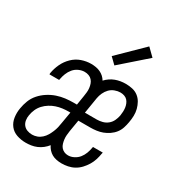

<svg xmlns="http://www.w3.org/2000/svg" viewBox="-180 -886 954 1018"><g transform="rotate(30 297.0 -377.0)"><path d="M125 8Q96 8 70 -1Q44 -10 28 -30.5Q12 -51 8 -79Q4 -107 9 -135Q13 -160 22.5 -184.5Q32 -209 50 -229.5Q68 -250 91.5 -265Q115 -280 140 -288.5Q165 -297 190 -300Q215 -303 241 -303H260L269 -359Q271 -372 272.5 -385Q274 -398 272.5 -411Q271 -424 267 -435.5Q263 -447 255 -456Q247 -465 235 -469.5Q223 -474 209 -474Q192 -474 174 -466Q156 -458 143.5 -443Q131 -428 124 -410Q117 -392 114 -375L113 -369H54Q53 -371 53.5 -373Q54 -375 54 -378Q59 -407 72 -435Q85 -463 108 -485.5Q131 -508 160 -518Q189 -528 218 -528Q233 -528 247.5 -525.5Q262 -523 274.5 -517Q287 -511 297 -502Q307 -493 314 -481Q325 -493 339 -502.5Q353 -512 368 -517.5Q383 -523 398.5 -525.5Q414 -528 430 -528Q451 -528 471 -523.5Q491 -519 506.5 -507Q522 -495 531.5 -478Q541 -461 546 -442Q551 -423 550.5 -402Q550 -381 546 -360Q543 -342 537 -323.5Q531 -305 519 -289.5Q507 -274 490 -262.5Q473 -251 455.5 -244.5Q438 -238 419 -235.5Q400 -233 382 -233H309L297 -161Q295 -148 294 -135Q293 -122 294.5 -110Q296 -98 299.5 -86Q303 -74 310.5 -65Q318 -56 329 -51Q340 -46 353 -46Q371 -46 388.5 -55Q406 -64 417.5 -78.5Q429 -93 435.5 -110.5Q442 -128 445 -146L446 -151H506L504 -143Q501 -124 495 -105Q489 -86 478.5 -68.5Q468 -51 453.5 -35.5Q439 -20 421 -10Q403 0 383 4Q363 8 344 8Q329 8 313.5 5Q298 2 285.5 -5Q273 -12 263 -23Q253 -34 247 -47Q236 -33 222 -22Q208 -11 191.5 -4Q175 3 158 5.5Q141 8 125 8ZM318 -287H391Q407 -287 424.5 -291.5Q442 -296 456 -307.5Q470 -319 477.5 -335.5Q485 -352 488 -368Q490 -381 490.5 -393Q491 -405 489.5 -416.5Q488 -428 483.5 -439Q479 -450 471.5 -458Q464 -466 452.5 -470Q441 -474 428 -474Q412 -474 394.5 -467.5Q377 -461 364.5 -448Q352 -435 344.5 -418.5Q337 -402 334 -385ZM133 -46Q148 -46 163 -51.5Q178 -57 190 -68Q202 -79 210 -92.5Q218 -106 224 -120.5Q230 -135 233.5 -149.5Q237 -164 239 -179L251 -249H241Q222 -249 203 -246.5Q184 -244 166 -238Q148 -232 131 -221.5Q114 -211 100.5 -196.5Q87 -182 79 -164Q71 -146 68 -127Q65 -111 67.5 -95.5Q70 -80 79 -68.5Q88 -57 102.5 -51.5Q117 -46 133 -46ZM328 -582 291 -618 438 -762 483 -718Z"/></g></svg>

Font: Iosevka QP Light
Style: Italic
Weight: 300
Italic angle: -9°
Designer: Belleve Invis
Foundry: Belleve Invis
Version: Version 20.0.0; ttfautohint (v1.8.4)